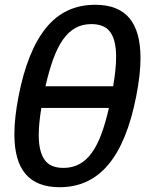

<svg xmlns="http://www.w3.org/2000/svg" viewBox="-20 -762 642 796"><path d="M227.1 14.2Q133.8 14.2 86.7 -39.8Q39.6 -93.8 39.6 -205.6Q39.6 -273.4 57.1 -363.8Q93.8 -551.8 171.4 -647Q249 -742.2 374.5 -742.2Q470.2 -742.2 516.4 -687Q562.5 -631.8 562.5 -521.5Q562.5 -453.1 544.9 -363.8Q507.8 -173.3 429.2 -79.6Q350.6 14.2 227.1 14.2ZM449.2 -404.3Q455.1 -439.9 458.3 -470.2Q461.4 -500.5 461.4 -526.4Q461.4 -594.7 437.5 -628.4Q413.6 -662.1 358.9 -662.1Q321.3 -662.1 292.5 -646Q263.7 -629.9 241 -597.7Q218.3 -565.4 200.7 -517.1Q183.1 -468.8 168.5 -404.3ZM243.2 -65.9Q280.3 -65.9 309.3 -81.8Q338.4 -97.7 360.8 -128.9Q383.3 -160.2 400.4 -206.5Q417.5 -252.9 431.6 -314.5H151.4Q146 -282.2 143.3 -253.9Q140.6 -225.6 140.6 -201.2Q140.6 -135.3 164.1 -100.6Q187.5 -65.9 243.2 -65.9Z"/></svg>

Font: Hack
Style: Italic
Weight: 400
Italic angle: -11°
Monospace: yes
Designer: Christopher Simpkins
Foundry: Christopher Simpkins
Version: Version 2.019; ttfautohint (v1.4.1) -l 4 -r 80 -G 350 -x 0 -